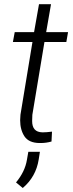

<svg xmlns="http://www.w3.org/2000/svg" viewBox="-20 -684 356 930"><path d="M168.9 -663.6 145 -528.3H51.3L42.5 -480.5H137.2L79.1 -128.4C78.1 -119.1 77.6 -109.9 77.6 -101.6C77.6 -70.3 85 -43.9 98.6 -23.4C112.8 -2.4 136.7 8.3 170.9 8.8C172.9 8.8 175.3 8.8 177.2 8.8C194.8 8.8 212.4 6.3 229.5 1.5L231.9 -46.4C212.9 -43.9 198.2 -43 188 -43C187 -43 185.5 -43 184.6 -43C151.9 -43.9 135.7 -62 135.7 -97.7L136.7 -127.9L195.3 -480.5H301.3L309.6 -528.3H203.6L227.1 -663.6ZM90.3 226.6C132.8 190.4 158.7 144.5 167.5 88.4L173.3 51.3H117.2L110.4 90.3C104 128.9 86.4 165 57.6 199.7Z"/></svg>

Font: Roboto Light
Style: Italic
Weight: 300
Italic angle: -12°
Designer: Google
Version: Version 2.137; 2017